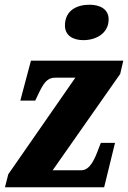

<svg xmlns="http://www.w3.org/2000/svg" viewBox="-20 -793 542 813"><path d="M333 -623C387 -623 440 -652 440 -711C440 -756 401 -773 359 -773C307 -773 255 -750 255 -685C255 -642 290 -623 333 -623ZM1 0H421L467 -188H407L398 -165C382 -122 362 -72 324 -72H203L489 -480L502 -536H111L66 -367H129L131 -371C156 -422 170 -464 213 -464H299L15 -55Z"/></svg>

Font: Noto Serif ExtraCondensed Black
Style: Italic
Weight: 900
Width: 2
Italic angle: -12°
Designer: Monotype Design Team
Foundry: Monotype Imaging Inc.
Version: Version 2.014